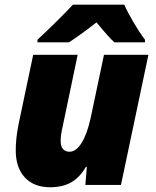

<svg xmlns="http://www.w3.org/2000/svg" viewBox="-20 -786 662 816"><path d="M596.2 -606H466.3Q443.4 -626 390.1 -690.9Q322.3 -637.7 272.9 -606H139.2V-617.2Q171.9 -647 220.5 -695.1Q269 -743.2 290 -766.1H508.3Q520.5 -737.3 546.6 -692.6Q572.8 -647.9 596.2 -617.2ZM247.1 -252Q237.8 -212.9 237.8 -187.7Q237.8 -162.6 248.3 -151.9Q258.8 -141.1 274.9 -141.1Q303.7 -141.1 327.1 -179.2Q350.6 -217.3 365.2 -284.2L421.9 -553.2H610.8L494.1 0H342.8L349.1 -77.1H345.2Q318.8 -31.7 282.5 -11Q246.1 9.8 192.9 9.8Q124 9.8 85.4 -32Q46.9 -73.7 46.9 -147Q46.9 -199.7 59.1 -258.8L121.1 -553.2H310.1Z"/></svg>

Font: Open Sans Hebrew Extra Bold
Style: Italic
Weight: 800
Italic angle: -12°
Foundry: Ascender Corporation, Yanek Iontef
Version: Version 2.001;PS 002.001;hotconv 1.0.70;makeotf.lib2.5.58329